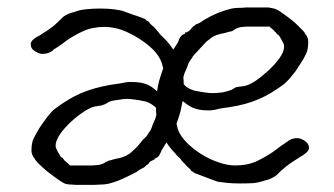

<svg xmlns="http://www.w3.org/2000/svg" viewBox="-20 -491 907 521"><path d="M487.3 -307.6Q485.4 -302.7 480.5 -292Q478.5 -286.1 477.5 -281.2Q478.5 -272.5 478.5 -262.7Q481.4 -258.8 486.3 -254.9Q495.1 -249 506.8 -245.1H507.8Q521.5 -242.2 535.2 -240.2Q548.8 -238.3 556.6 -238.3Q566.4 -238.3 583 -240.2Q598.6 -243.2 607.4 -247.1H608.4Q618.2 -253.9 623 -254.9Q627.9 -255.9 637.7 -256.8Q652.3 -257.8 671.9 -270.5Q690.4 -283.2 708 -299.3Q725.6 -315.4 738.3 -333Q751 -350.6 751 -365.2Q751 -371.1 746.1 -378.9Q742.2 -386.7 737.3 -394.5L735.4 -395.5V-396.5Q731.4 -397.5 730.5 -400.4Q727.5 -404.3 724.6 -406.2V-407.2Q719.7 -411.1 717.8 -413.1L712.9 -417V-418L711.9 -418.9H710.9H710H655.3Q647.5 -418.9 638.7 -418Q624 -417 614.3 -409.2Q611.3 -407.2 609.4 -406.2Q608.4 -406.2 608.4 -406.2Q606.4 -406.2 603.5 -405.3L589.8 -401.4Q578.1 -399.4 569.3 -396.5Q560.5 -393.6 553.7 -388.7Q546.9 -383.8 540 -377.9Q533.2 -371.1 525.4 -362.3Q517.6 -353.5 512.7 -348.6Q507.8 -343.8 502.9 -337.9V-336.9Q500 -332 496.1 -327.1Q491.2 -320.3 487.3 -307.6ZM470.7 -58.6Q468.8 -61.5 462.9 -66.4Q460.9 -69.3 459 -70.3Q458 -71.3 457 -72.3V-73.2Q442.4 -87.9 431.6 -104.5L420.9 -86.9Q418 -84 417 -79.1Q415 -75.2 413.1 -71.3Q411.1 -67.4 408.7 -65.4Q406.2 -63.5 402.3 -61.5H401.4L399.4 -60.5V-58.6V-57.6H397.5H396.5L395.5 -56.6Q393.6 -55.7 391.6 -54.7Q387.7 -53.7 384.8 -49.8V-48.8Q381.8 -44.9 377.9 -43Q374 -39.1 370.1 -36.1Q358.4 -31.2 350.6 -24.4Q328.1 -12.7 310.5 -4.9Q293 2.9 273.4 7.8Q262.7 9.8 253.9 9.8Q245.1 9.8 234.4 10.7H186.5Q180.7 10.7 172.9 9.8Q166 9.8 157.2 7.8Q150.4 4.9 137.7 -3.9Q125 -12.7 111.3 -23.4Q97.7 -34.2 85.9 -45.9Q75.2 -56.6 73.2 -62.5H72.3Q65.4 -72.3 65.4 -82Q65.4 -103.5 71.3 -115.2Q77.1 -127.9 88.9 -146.5Q93.8 -153.3 98.1 -159.7Q102.5 -166 108.4 -173.8Q113.3 -179.7 118.2 -185.5Q123 -191.4 129.9 -196.3Q166 -223.6 200.2 -238.3Q234.4 -252.9 279.3 -260.7L305.7 -264.6Q322.3 -268.6 335 -268.6Q365.2 -268.6 381.8 -260.7Q393.6 -254.9 406.2 -243.2Q408.2 -257.8 412.1 -272.5Q417 -289.1 422.9 -305.7Q420.9 -313.5 418.9 -320.3Q412.1 -339.8 394.5 -357.4Q377 -374 355 -387.7Q333 -401.4 309.6 -410.2Q285.2 -418 263.7 -418Q230.5 -418 205.1 -406.2Q179.7 -394.5 159.2 -379.9Q149.4 -372.1 140.6 -366.2Q131.8 -360.4 124 -355.5V-354.5Q111.3 -344.7 95.7 -344.7Q85.9 -344.7 74.2 -352.5Q63.5 -359.4 63.5 -369.1V-373Q65.4 -379.9 70.3 -383.8Q77.1 -389.6 83 -392.6H84Q94.7 -399.4 106 -406.7Q117.2 -414.1 127 -421.9Q134.8 -428.7 140.6 -434.6L151.4 -445.3Q158.2 -450.2 165 -453.1Q171.9 -456.1 179.7 -458H180.7Q197.3 -464.8 213.9 -465.8Q231.4 -467.8 251 -467.8Q270.5 -467.8 284.2 -466.3Q297.9 -464.8 311.5 -461.9L337.9 -452.1Q351.6 -448.2 371.1 -440.4Q373 -439.5 374 -439Q375 -438.5 377 -436.5V-435.5H377.9Q381.8 -433.6 382.8 -432.6L383.8 -431.6Q387.7 -425.8 391.6 -422.9Q395.5 -419.9 398.4 -417Q401.4 -413.1 405.3 -409.2Q408.2 -406.2 411.1 -402.3Q413.1 -398.4 418.9 -393.6Q420.9 -391.6 422.9 -389.6Q423.8 -388.7 424.8 -387.7Q439.5 -373 450.2 -356.4L460.9 -373Q463.9 -377 464.8 -380.9Q465.8 -384.8 468.8 -389.6Q470.7 -392.6 473.1 -395Q475.6 -397.5 479.5 -398.4L480.5 -399.4H482.4V-401.4V-403.3H484.4H485.4H486.3Q488.3 -404.3 490.2 -405.3Q494.1 -407.2 497.1 -411.1Q500 -415 502.9 -418Q507.8 -420.9 511.7 -424.8Q523.4 -428.7 531.2 -435.5Q552.7 -448.2 571.3 -456.1Q588.9 -462.9 608.4 -467.8Q619.1 -469.7 627.9 -469.7Q636.7 -469.7 647.5 -470.7H695.3Q701.2 -470.7 709 -470.7Q715.8 -469.7 723.6 -467.8Q731.4 -465.8 744.1 -457Q756.8 -448.2 770.5 -437.5Q784.2 -426.8 794.9 -415Q806.6 -404.3 808.6 -398.4L809.6 -397.5Q816.4 -388.7 816.4 -377.9Q816.4 -356.4 810.5 -344.7Q804.7 -332 793 -314.5Q788.1 -306.6 783.7 -300.3Q779.3 -293.9 773.4 -287.1Q768.6 -280.3 763.2 -274.9Q757.8 -269.5 752 -263.7Q715.8 -236.3 681.6 -221.7Q647.5 -207 602.5 -200.2L576.2 -196.3Q559.6 -191.4 546.9 -191.4Q516.6 -191.4 500 -200.2Q488.3 -206.1 475.6 -216.8Q472.7 -203.1 469.7 -188.5Q464.8 -170.9 459 -155.3Q460.9 -147.5 462.9 -139.6Q469.7 -121.1 487.3 -103.5Q504.9 -85.9 526.9 -72.3Q548.8 -58.6 572.3 -50.8Q596.7 -42 618.2 -42Q651.4 -42 676.8 -53.7Q701.2 -65.4 722.7 -80.1Q732.4 -87.9 741.2 -94.2Q750 -100.6 757.8 -105.5Q770.5 -116.2 786.1 -116.2Q795.9 -116.2 807.6 -108.4Q818.4 -100.6 818.4 -90.8V-87.9Q816.4 -81.1 811.5 -77.1Q804.7 -71.3 798.8 -67.4H797.9Q787.1 -60.5 775.9 -53.2Q764.6 -45.9 754.9 -38.1Q747.1 -31.2 740.2 -25.4L730.5 -15.6Q723.6 -10.7 716.8 -7.3Q710 -3.9 702.1 -2H701.2Q684.6 3.9 668 5.9Q650.4 6.8 630.9 6.8Q611.3 6.8 597.7 5.4Q584 3.9 570.3 2L543.9 -7.8Q530.3 -12.7 510.7 -20.5Q508.8 -20.5 507.8 -21.5Q506.8 -22.5 504.9 -23.4V-24.4H503.9Q500 -26.4 499 -27.3L498 -28.3V-29.3Q494.1 -34.2 490.2 -37.1Q486.3 -40 483.4 -43.9Q480.5 -47.9 476.6 -50.8Q473.6 -53.7 470.7 -58.6ZM394.5 -153.3Q396.5 -157.2 401.4 -168.9Q403.3 -174.8 404.3 -178.7Q403.3 -188.5 403.3 -198.2Q400.4 -202.1 395.5 -205.1Q386.7 -211.9 375 -215.8H374Q360.4 -218.8 346.7 -220.7Q333 -222.7 325.2 -222.7Q315.4 -222.7 298.8 -219.7Q282.2 -217.8 274.4 -213.9L273.4 -212.9Q263.7 -207 258.8 -206.1Q253.9 -204.1 244.1 -203.1Q229.5 -202.1 210 -189.5Q191.4 -177.7 173.8 -161.6Q156.2 -145.5 143.6 -127.9Q130.9 -109.4 130.9 -95.7Q130.9 -89.8 135.7 -81.1Q139.6 -74.2 144.5 -66.4V-65.4L146.5 -64.5Q150.4 -62.5 151.4 -60.5Q154.3 -55.7 157.2 -53.7Q162.1 -49.8 164.1 -47.9L168.9 -43L169.9 -42H170.9H171.9H226.6Q234.4 -42 242.2 -43Q257.8 -43.9 267.6 -51.8Q270.5 -52.7 272.5 -53.7Q273.4 -54.7 273.4 -54.7Q275.4 -54.7 278.3 -55.7L292 -59.6Q303.7 -61.5 312.5 -64.5Q321.3 -67.4 328.1 -71.8Q335 -76.2 341.8 -83Q348.6 -88.9 356.4 -97.7Q364.3 -107.4 368.2 -112.3Q374 -117.2 378.9 -123Q381.8 -127.9 385.7 -133.8Q390.6 -139.6 394.5 -153.3Z"/></svg>

Font: ToneOZ-YinPZ-Tsuipita-TC
Style: Regular
Weight: 400
Designer: ÂÆ£ÂøóÂáåJeffrey Xuan(jeffreyx@gmail.com, ToneOZ.com) ÈòøÂù§(cjkFonts)
Foundry: ToneOZ
Version: Version 0.24071